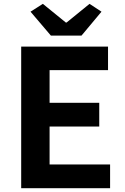

<svg xmlns="http://www.w3.org/2000/svg" viewBox="-20 -984 654 1004"><path d="M90.8 0V-740.2H544.9V-617.2H239.3V-446.3H499V-322.3H239.3V-124H555.7V0ZM246.1 -797.9 139.6 -922.9 204.1 -963.9 324.2 -866.2H328.1L448.2 -963.9L510.7 -922.9L406.2 -797.9Z"/></svg>

Font: Nasu
Style: Bold
Weight: 700
Designer: Ryoko NISHIZUKA (kana &amp; ideographs); Paul D. Hunt (Latin, Greek &amp; Cyrillic); Wenlong ZHANG (bopomofo); Sandoll C
Version: Version 2014.1215